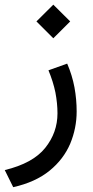

<svg xmlns="http://www.w3.org/2000/svg" viewBox="-25 -526 392 811"><path d="M128.9 -435.5 200.2 -364.3 271.5 -435.5 200.2 -506.3ZM258.8 -257.3 179.7 -229C192.9 -197.3 202.6 -166.5 209 -135.7C214.8 -105 217.8 -75.7 217.8 -47.4C217.8 6.8 200.7 55.2 166 98.6C131.3 142.1 74.2 173.3 -4.9 192.4L30.8 264.6C93.8 250.5 145 227.1 184.6 194.8C224.1 162.6 252.9 124.5 271.5 81.1C289.6 37.6 298.8 -7.8 298.8 -55.2C298.8 -88.4 295.9 -122.1 289.6 -156.7C283.2 -190.9 272.9 -224.6 258.8 -257.3Z"/></svg>

Font: Vazir
Style: Regular
Weight: 400
Designer: Saber Rastikerdar
Foundry: Saber Rastikerdar
Version: Version 27.002;January 24, 2021;FontCreator 13.0.0.2683 64-b